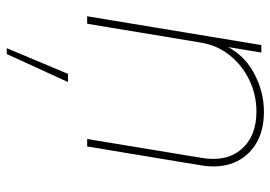

<svg xmlns="http://www.w3.org/2000/svg" viewBox="-138 -432 811 576"><g transform="rotate(90 268.0 -144.5)"><path d="M108.4 -341.8 51.8 0H29.3L115.7 -522.5H138.2L118.7 -405.3L112.8 -405.8Q141.1 -468.3 197.8 -499.3Q254.4 -530.3 315.9 -530.3Q372.6 -530.3 411.9 -506.3Q451.2 -482.4 468.5 -440.2Q485.8 -397.9 476.6 -341.8L419.9 0H397.5L454.1 -343.3Q466.8 -417.5 428.2 -462.6Q389.6 -507.8 315.4 -507.8Q264.6 -507.8 220.2 -486.3Q175.8 -464.8 146 -427.2Q116.2 -389.6 108.4 -341.8ZM125 241.2 202.1 57.6H226.6L142.6 241.2Z"/></g></svg>

Font: Inter 28pt Thin
Style: Italic
Weight: 250
Italic angle: -9.3988°
Designer: Rasmus Andersson
Foundry: rsms
Version: Version 4.001;git-66647c0bb